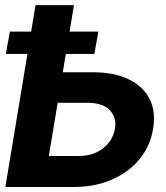

<svg xmlns="http://www.w3.org/2000/svg" viewBox="-20 -748 662 768"><path d="M176.3 -459H350.1Q436.5 -459 494.6 -430.9Q552.7 -402.8 578.4 -352.1Q604 -301.3 592.3 -232.4Q581.1 -163.6 538.1 -111.3Q495.1 -59.1 427.5 -29.5Q359.9 0 273.4 0H1.5L122.1 -727.5H275.9L175.3 -124H293.9Q335.4 -124 366.5 -138.9Q397.5 -153.8 416.3 -179Q435.1 -204.1 439.9 -233.9Q447.3 -277.3 419.2 -307.1Q391.1 -336.9 329.1 -336.9H155.8ZM3.4 -532.2 19.5 -621.6H373.5L357.4 -532.2Z"/></svg>

Font: Inter Tight
Style: Bold Italic
Weight: 700
Italic angle: -9.39999°
Designer: Rasmus Andersson
Foundry: rsms
Version: Version 3.004